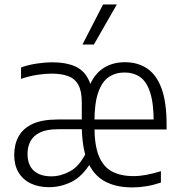

<svg xmlns="http://www.w3.org/2000/svg" viewBox="-20 -828 803 858"><path d="M571 9.5Q497 9.5 446.8 -18.5Q396.5 -46.5 371 -108Q345.5 -169.5 345.5 -271.5L353 -278Q353 -374.5 375.8 -434.5Q398.5 -494.5 440 -522.2Q481.5 -550 538 -550Q595.5 -550 637.2 -522.2Q679 -494.5 701.8 -433Q724.5 -371.5 724.5 -270.5V-249.5H387V-294H680.5L667 -278.5Q667 -365.5 651 -414.8Q635 -464 605.8 -484Q576.5 -504 536.5 -504Q496.5 -504 466.2 -483.8Q436 -463.5 419 -415.2Q402 -367 402 -282.5V-263Q402 -180 421.5 -131.5Q441 -83 480 -62Q519 -41 576.5 -41Q603.5 -41 633.2 -46.5Q663 -52 699 -63V-12Q664 -0.5 632.5 4.5Q601 9.5 571 9.5ZM199.5 8.5Q152.5 8.5 117.5 -8.2Q82.5 -25 63 -57.2Q43.5 -89.5 43.5 -135.5Q43.5 -182 62.8 -217.8Q82 -253.5 124.8 -273.8Q167.5 -294 238 -294H364.5V-250.5H239.5Q189 -250.5 159.2 -236.2Q129.5 -222 116.2 -197.2Q103 -172.5 103 -141Q103 -91 130.8 -65.5Q158.5 -40 209.5 -40Q251.5 -40 293 -62.5Q334.5 -85 364.5 -145L388.5 -105Q348 -39 299.5 -15.2Q251 8.5 199.5 8.5ZM345.5 -271.5V-370Q345.5 -421 330 -449Q314.5 -477 284.2 -488Q254 -499 210 -499Q181.5 -499 146 -493.5Q110.5 -488 74 -475.5V-526.5Q105.5 -538 143.5 -543.8Q181.5 -549.5 215 -549.5Q274 -549.5 314 -532.2Q354 -515 374.2 -475.5Q394.5 -436 394.5 -369.5V-265ZM348.5 -629 440.5 -808H502L399.5 -629Z"/></svg>

Font: Encode Sans SemiCondensed Light
Style: Regular
Weight: 300
Width: 4
Designer: Multiple Designers
Foundry: Impallari Type
Version: Version 3.002